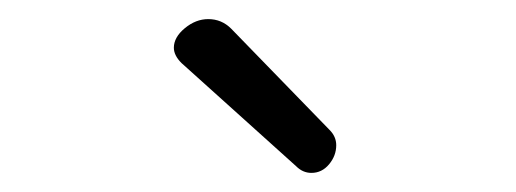

<svg xmlns="http://www.w3.org/2000/svg" viewBox="-20 -752 540 201"><path d="M170 -686Q162 -694 162 -702Q162 -713 173.5 -722.5Q185 -732 198 -732Q212 -732 222 -722L325 -616Q332 -609 332 -600Q332 -589 324.5 -580Q317 -571 306 -571Q297 -571 290 -578Z"/></svg>

Font: Moon Stars Kai T HW Light
Style: Regular
Weight: 300
Designer: GuiWonder
Version: Version 1.101